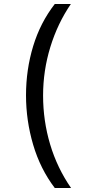

<svg xmlns="http://www.w3.org/2000/svg" viewBox="-20 -812 459 967"><path d="M256 135Q183 39 147 -83Q111 -205 111 -332Q111 -461 147 -579.5Q183 -698 256 -792H337Q270 -694 233.5 -575Q197 -456 197 -331Q197 -204 232.5 -85Q268 34 338 135Z"/></svg>

Font: hexoriya15
Style: Book
Weight: 400
Designer: Jelle Bosma - Monotype Design Team
Foundry: Monotype Imaging Inc.
Version: Version 2.003